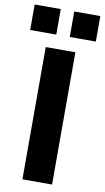

<svg xmlns="http://www.w3.org/2000/svg" viewBox="-117 -962 550 1008"><g transform="rotate(10 158.0 -457.5)"><path d="M79 0V-705H237V0ZM194 -779V-915H333V-779ZM-17 -779V-915H122V-779Z"/></g></svg>

Font: Nunito Sans 10pt ExtraBold
Style: Regular
Weight: 800
Designer: Vernon Adams
Foundry: Vernon Adams
Version: Version 3.101;gftools[0.9.27]